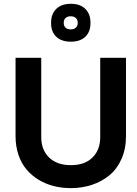

<svg xmlns="http://www.w3.org/2000/svg" viewBox="-20 -971 713 1000"><path d="M61 -669.9H194.8V-256.8Q194.8 -190.4 235.8 -150.6Q276.9 -110.8 349.1 -110.8Q421.4 -110.8 461.7 -150.6Q502 -190.4 502 -256.8V-669.9H636.2V-262.2Q636.2 -195.8 612.8 -143.1Q589.4 -90.3 549.3 -57.6Q509.3 -24.9 458.3 -8.1Q407.2 8.8 349.1 8.8Q302.7 8.8 260.7 -1.7Q218.8 -12.2 182.1 -34.2Q145.5 -56.2 118.7 -87.6Q91.8 -119.1 76.4 -163.8Q61 -208.5 61 -262.2ZM246.1 -850.1V-853Q246.1 -898.4 273.2 -924.8Q300.3 -951.2 349.1 -951.2Q397.5 -951.2 424.3 -924.8Q451.2 -898.4 451.2 -853V-850.1Q451.2 -805.2 424.3 -779.5Q397.5 -753.9 349.1 -753.9Q300.3 -753.9 273.2 -779.5Q246.1 -805.2 246.1 -850.1ZM312 -851.1Q312 -835.9 321.5 -826.9Q331.1 -817.9 348.1 -817.9Q365.2 -817.9 375 -826.9Q384.8 -835.9 384.8 -851.1V-853Q384.8 -868.2 375 -877.2Q365.2 -886.2 348.1 -886.2Q331.1 -886.2 321.5 -877.2Q312 -868.2 312 -853Z"/></svg>

Font: LT Wave Text Bold
Style: Regular
Weight: 700
Designer: Daniel Lyons
Version: Version 2.5 (Glyphs App)